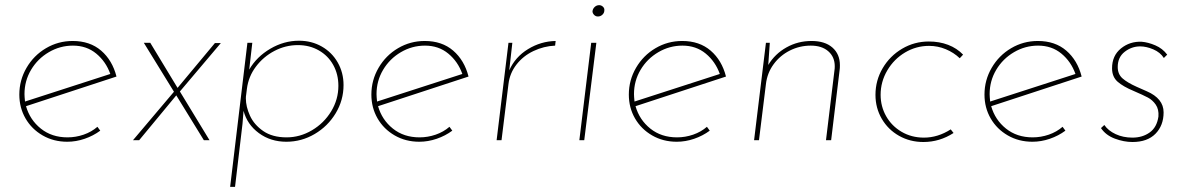

<svg xmlns="http://www.w3.org/2000/svg" viewBox="-20 -544 4601 745"><path d="M242 -11Q274 -11 304.5 -21.5Q335 -32 358 -52L369 -37Q342 -17 308.5 -5.5Q275 6 241 6Q188 6 145.5 -18.5Q103 -43 79 -84.5Q55 -126 55 -177Q55 -233 83 -281Q111 -329 158.5 -357Q206 -385 262 -385Q329 -385 372.5 -347.5Q416 -310 432 -247L81 -132Q96 -79 138.5 -45Q181 -11 242 -11ZM263 -367Q213 -367 169.5 -341.5Q126 -316 100.5 -273Q75 -230 75 -179Q75 -170 77 -150L408 -257Q391 -305 353.5 -336Q316 -367 263 -367Z M678 -189 793 0H771L664 -174L520 0H496L655 -188L538 -378H563L669 -203L814 -377H837Z M1140 -386Q1189 -386 1228.5 -363.5Q1268 -341 1290.5 -301.5Q1313 -262 1313 -214Q1313 -155 1282.5 -104.5Q1252 -54 1201 -24Q1150 6 1091 6Q1030 6 984.5 -27.5Q939 -61 925 -114L921 -64L892 181H873L940 -378H959L947 -274Q976 -324 1029 -355Q1082 -386 1140 -386ZM1092 -11Q1144 -11 1190.5 -38.5Q1237 -66 1265 -112Q1293 -158 1293 -211Q1293 -256 1273 -292Q1253 -328 1217 -348.5Q1181 -369 1136 -369Q1088 -369 1045 -346.5Q1002 -324 973 -285.5Q944 -247 938 -199L935 -175Q934 -171 934 -162Q934 -130 950 -95Q966 -60 1001.5 -35.5Q1037 -11 1092 -11Z M1608 -11Q1640 -11 1670.5 -21.5Q1701 -32 1724 -52L1735 -37Q1708 -17 1674.5 -5.5Q1641 6 1607 6Q1554 6 1511.5 -18.5Q1469 -43 1445 -84.5Q1421 -126 1421 -177Q1421 -233 1449 -281Q1477 -329 1524.5 -357Q1572 -385 1628 -385Q1695 -385 1738.5 -347.5Q1782 -310 1798 -247L1447 -132Q1462 -79 1504.5 -45Q1547 -11 1608 -11ZM1629 -367Q1579 -367 1535.5 -341.5Q1492 -316 1466.5 -273Q1441 -230 1441 -179Q1441 -170 1443 -150L1774 -257Q1757 -305 1719.5 -336Q1682 -367 1629 -367Z M1956 -271Q1979 -323 2029 -353.5Q2079 -384 2136 -385L2134 -367Q2090 -365 2050 -346Q2010 -327 1984 -293.5Q1958 -260 1953 -218L1926 0H1907L1953 -378H1968Z M2294 -378 2247 0H2228L2274 -378ZM2279 -500Q2280 -510 2287.5 -517Q2295 -524 2305 -524Q2313 -524 2319.5 -518Q2326 -512 2325 -504Q2325 -494 2317.5 -487Q2310 -480 2300 -480Q2291 -480 2285 -486.5Q2279 -493 2279 -500Z M2607 -11Q2639 -11 2669.5 -21.5Q2700 -32 2723 -52L2734 -37Q2707 -17 2673.5 -5.5Q2640 6 2606 6Q2553 6 2510.5 -18.5Q2468 -43 2444 -84.5Q2420 -126 2420 -177Q2420 -233 2448 -281Q2476 -329 2523.5 -357Q2571 -385 2627 -385Q2694 -385 2737.5 -347.5Q2781 -310 2797 -247L2446 -132Q2461 -79 2503.5 -45Q2546 -11 2607 -11ZM2628 -367Q2578 -367 2534.5 -341.5Q2491 -316 2465.5 -273Q2440 -230 2440 -179Q2440 -170 2442 -150L2773 -257Q2756 -305 2718.5 -336Q2681 -367 2628 -367Z M3129 -385Q3181 -385 3210 -359.5Q3239 -334 3239 -291Q3239 -279 3238 -273L3205 0H3185L3218 -272Q3219 -277 3219 -287Q3219 -323 3194 -345Q3169 -367 3126 -367Q3083 -367 3045 -348Q3007 -329 2982 -295Q2957 -261 2952 -218L2925 0H2906L2952 -378H2967L2961 -292Q2987 -335 3031.5 -360Q3076 -385 3129 -385Z M3680 -28Q3626 7 3563 7Q3511 7 3468.5 -17Q3426 -41 3401.5 -83Q3377 -125 3377 -176Q3377 -232 3405 -279.5Q3433 -327 3480.5 -355Q3528 -383 3584 -383Q3625 -383 3659 -370Q3693 -357 3717 -332L3704 -318Q3681 -340 3650 -353Q3619 -366 3585 -366Q3535 -366 3492 -340.5Q3449 -315 3423 -271Q3397 -227 3397 -176Q3397 -131 3418.5 -93Q3440 -55 3478.5 -32.5Q3517 -10 3565 -10Q3619 -10 3669 -42Z M3987 -11Q4019 -11 4049.5 -21.5Q4080 -32 4103 -52L4114 -37Q4087 -17 4053.5 -5.5Q4020 6 3986 6Q3933 6 3890.5 -18.5Q3848 -43 3824 -84.5Q3800 -126 3800 -177Q3800 -233 3828 -281Q3856 -329 3903.5 -357Q3951 -385 4007 -385Q4074 -385 4117.5 -347.5Q4161 -310 4177 -247L3826 -132Q3841 -79 3883.5 -45Q3926 -11 3987 -11ZM4008 -367Q3958 -367 3914.5 -341.5Q3871 -316 3845.5 -273Q3820 -230 3820 -179Q3820 -170 3822 -150L4153 -257Q4136 -305 4098.5 -336Q4061 -367 4008 -367Z M4374 7Q4341 7 4306 -6Q4271 -19 4252 -47L4265 -59Q4280 -37 4309 -23.5Q4338 -10 4374 -10Q4413 -10 4441 -30Q4469 -50 4475 -92Q4477 -120 4464.5 -138Q4452 -156 4434 -165.5Q4416 -175 4379 -191Q4338 -208 4316.5 -227Q4295 -246 4295 -279Q4295 -328 4329.5 -356Q4364 -384 4410 -382Q4435 -380 4463 -368Q4491 -356 4509 -332L4496 -319Q4482 -341 4455 -352.5Q4428 -364 4404 -364Q4371 -364 4344 -343Q4317 -322 4317 -284Q4317 -256 4336 -239.5Q4355 -223 4391 -207Q4397 -204 4429.5 -190Q4462 -176 4478.5 -155.5Q4495 -135 4495 -108Q4495 -57 4463.5 -25Q4432 7 4374 7Z"/></svg>

Font: Josefin Sans Thin
Style: Italic
Weight: 200
Italic angle: -7°
Designer: Santiago Orozco
Foundry: Typemade
Version: Version 2.000